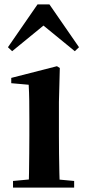

<svg xmlns="http://www.w3.org/2000/svg" viewBox="-20 -850 389 870"><path d="M39 0V-30L146 -40H208L316 -30V0ZM110 0Q111 -25 111.5 -67Q112 -109 112.5 -154.5Q113 -200 113 -235V-308Q113 -358 112.5 -394Q112 -430 110 -466L31 -473V-497L238 -550L251 -542L247 -388V-235Q247 -200 247.5 -154.5Q248 -109 249 -67Q250 -25 251 0ZM319 -618 138 -766H216L35 -618L16 -636L150 -830H204L338 -636Z"/></svg>

Font: Noto Serif KR ExtraLight
Style: Bold
Weight: 700
Version: Version 2.002-H1;hotconv 1.1.0;makeotfexe 2.6.0